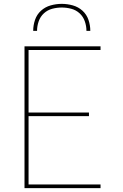

<svg xmlns="http://www.w3.org/2000/svg" viewBox="-20 -975 640 995"><path d="M107 0V-735H501V-716H128V-392H441V-373H128V-19H501V0ZM152 -815Q152 -844 161.5 -872Q171 -900 192.5 -919.5Q214 -939 242.5 -947Q271 -955 300 -955Q329 -955 357.5 -947Q386 -939 407.5 -919.5Q429 -900 438.5 -872Q448 -844 448 -815H428Q428 -840 419.5 -864.5Q411 -889 392.5 -906Q374 -923 349.5 -929.5Q325 -936 300 -936Q275 -936 250.5 -929.5Q226 -923 207.5 -906Q189 -889 180.5 -864.5Q172 -840 172 -815Z"/></svg>

Font: Iosevka Thin Extended
Style: Regular
Weight: 100
Width: 7
Monospace: yes
Designer: Belleve Invis
Foundry: Belleve Invis
Version: Version 32.5.0; ttfautohint (v1.8.4)